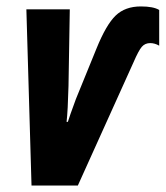

<svg xmlns="http://www.w3.org/2000/svg" viewBox="-20 -577 515 597"><path d="M62 -548H197L193 -310Q191 -232 187 -198H191Q195 -212 216 -269L280 -426Q310 -500 339.5 -528.5Q369 -557 418 -557Q457 -557 475 -546V-435Q461 -443 447 -443Q431 -443 421 -431.5Q411 -420 395 -383L222 0H78Z"/></svg>

Font: Noto Sans Display Ex Bold Cond
Style: Italic
Weight: 800
Width: 3
Italic angle: -12°
Designer: Monotype Design team
Foundry: Monotype Imaging Inc.
Version: Version 1.000